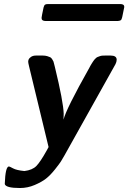

<svg xmlns="http://www.w3.org/2000/svg" viewBox="-20 -736 642 961"><path d="M3.9 185.1Q6.8 97.2 24.9 97.2Q27.8 97.2 45.4 106.7Q63 116.2 102.1 120.1Q142.1 115.2 162.1 94.7Q182.1 74.2 213.9 17.1Q219.7 5.9 223.1 0L126 -401.9Q121.1 -421.9 121.1 -426.8Q121.1 -432.6 123.5 -438.7Q126 -444.8 135.5 -451.4Q145 -458 161.1 -458H192.9Q206.1 -458 216.1 -455.1Q226.1 -452.1 231.4 -449.5Q236.8 -446.8 241.5 -439Q246.1 -431.2 247.6 -428Q249 -424.8 251.5 -413.3Q253.9 -401.9 254.9 -399.9Q296.9 -227.1 298.8 -167L297.9 -137.2Q311 -190.4 426.8 -396Q427.7 -398.9 432.9 -407.5Q438 -416 439.5 -418.5Q440.9 -420.9 445.6 -428Q450.2 -435.1 452.1 -437Q454.1 -439 459 -444.1Q463.9 -449.2 468.5 -450.7Q473.1 -452.1 479 -454.6Q484.9 -457 491.9 -457.5Q499 -458 507.8 -458H533.2Q564 -458 564 -437Q564 -427.2 558.1 -415L303.2 41Q291 62 284.9 72Q278.8 82 255.4 111.6Q231.9 141.1 210.4 158Q189 174.8 153.6 189.9Q118.2 205.1 80.1 205.1Q8.8 205.1 3.9 185.1ZM188 -646Q188 -651.9 198.2 -699.2Q201.2 -710.4 206.1 -713.1Q210.9 -715.8 222.2 -715.8H582Q602.1 -715.8 602.1 -701.2L591.8 -650.9Q588.9 -637.7 584.5 -634.8Q580.1 -631.8 569.8 -630.9H208Q188 -630.9 188 -646Z"/></svg>

Font: CMU Sans Serif
Style: BoldOblique
Weight: 700
Italic angle: -12°
Version: Version 0.7.0